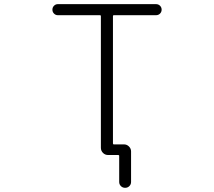

<svg xmlns="http://www.w3.org/2000/svg" viewBox="-20 -774 1040 932"><path d="M581.1 -73.2Q595.7 -73.2 606 -63Q616.2 -52.7 616.2 -39.1V109.4Q616.2 121.1 607.9 129.4Q599.6 137.7 587.4 137.7Q575.2 137.7 566.9 129.4Q558.6 121.1 558.6 109.4V-17.6Q558.6 -21.5 553.7 -21.5H523.4H504.9Q490.2 -21.5 480 -31.7Q469.7 -42 469.7 -56.6V-695.3Q469.7 -700.2 465.8 -700.2H260.7Q250 -700.2 242.2 -708Q234.4 -715.8 234.4 -727.1Q234.4 -738.3 242.2 -746.1Q250 -753.9 260.7 -753.9H737.3Q749 -753.9 756.8 -746.1Q764.6 -738.3 764.6 -727.1Q764.6 -715.8 756.8 -708Q749 -700.2 737.3 -700.2H532.2Q528.3 -700.2 528.3 -695.3V-78.1Q528.3 -73.2 532.2 -73.2Z"/></svg>

Font: Gen Jyuu Gothic L Monospace Light
Style: Regular
Weight: 300
Designer: [Source Han Sans]
Ryoko NISHIZUKA  (kana & ideographs); Paul D. Hunt (Latin, Greek & Cyrillic); Wenlong ZHANG  (bopomofo
Version: Version 1.002.20150607